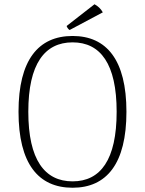

<svg xmlns="http://www.w3.org/2000/svg" viewBox="-20 -870 681 902"><path d="M463 -812C454 -829 439 -842 424 -850L293 -748C294 -743 301 -732 307 -729ZM321 12C481 12 574 -101 574 -345C574 -588 481 -701 321 -701C160 -701 67 -588 67 -345C67 -101 160 12 321 12ZM321 -18C190 -18 113 -119 113 -345C113 -570 190 -671 321 -671C452 -671 528 -570 528 -345C528 -119 452 -18 321 -18Z"/></svg>

Font: Arima Koshi ExtraLight
Style: Regular
Weight: 275
Designer: Joana Correia and Natanael Gama
Foundry: NDISCOVER
Version: Version 1.019;PS 001.019;hotconv 1.0.88;makeotf.lib2.5.64775